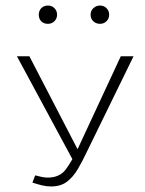

<svg xmlns="http://www.w3.org/2000/svg" viewBox="-20 -665 522 693"><path d="M164 8Q148 8 131.5 4Q115 0 97 -6L107 -32Q122 -28 132.5 -26Q143 -24 152 -24Q195 -24 217 -53Q239 -82 263 -133L416 -462H462L294 -118Q278 -84 261 -55Q244 -26 221.5 -9Q199 8 164 8ZM247 -80 41 -462H86L270 -107ZM153 -579Q138 -579 129 -588Q120 -597 120 -612Q120 -626 129 -635.5Q138 -645 153 -645Q167 -645 176.5 -635.5Q186 -626 186 -612Q186 -598 176.5 -588.5Q167 -579 153 -579ZM341 -579Q327 -579 317 -588Q307 -597 307 -612Q307 -626 317 -635.5Q327 -645 341 -645Q355 -645 364.5 -635.5Q374 -626 374 -612Q374 -598 364.5 -588.5Q355 -579 341 -579Z"/></svg>

Font: Ysabeau SC ExtraLight
Style: Regular
Weight: 250
Designer: Christian Thalmann (Catharsis Fonts)
Version: Version 2.001;gftools[0.9.30]; featfreeze: smcp